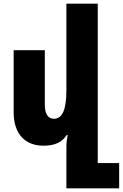

<svg xmlns="http://www.w3.org/2000/svg" viewBox="-20 -780 666 1041"><path d="M510 104V-760H340V-292C340 -187 319 -136 272 -136C239 -136 223 -165 223 -213V-508H54V-172C54 -55 115 10 216 10C279 10 317 -10 342 -48H347C343 -27 340 -6 340 14V241H626V104Z"/></svg>

Font: Noto Sans Armenian Condensed Black
Style: Regular
Weight: 900
Width: 3
Designer: Monotype Design Team
Foundry: Monotype Imaging Inc.
Version: Version 2.008